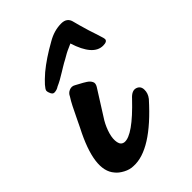

<svg xmlns="http://www.w3.org/2000/svg" viewBox="-208 -512 576 576"><g transform="rotate(-45 80.5 -224.0)"><path d="M160.2 -452.1Q185.1 -452.1 189.9 -429.2Q193.4 -414.6 204.1 -378.9Q206.5 -371.1 210.7 -358.9Q214.8 -346.7 215.8 -342.8Q220.2 -329.6 220.2 -326.2Q220.2 -315.9 202.1 -315.9Q160.6 -315.9 137.2 -390.1Q134.8 -388.7 125.5 -384.8Q116.2 -380.9 108.4 -376.7Q100.6 -372.6 91.8 -367.2Q87.4 -365.2 83 -362.5Q78.6 -359.9 71.5 -355.7Q64.5 -351.6 59.1 -348.1Q35.2 -333 19 -326.2Q9.8 -319.8 -1 -319.8Q-6.8 -319.8 -10.5 -327.1Q-14.2 -334.5 -14.2 -340.8Q-12.7 -351.6 22.9 -382.8Q54.7 -409.2 101.1 -435.1Q129.9 -452.1 160.2 -452.1ZM23.9 -278.8Q28.3 -289.1 38.6 -293.2Q48.8 -297.4 58.1 -292Q62.5 -289.6 69.3 -285.9Q76.2 -282.2 80.6 -279.8Q85 -277.3 90.6 -273.7Q96.2 -270 98.9 -266.8Q101.6 -263.7 103.5 -259.8Q105.5 -255.9 104.7 -251.5Q104 -247.1 101.1 -242.2L45.9 -154.8Q35.2 -136.2 29.5 -116.5Q23.9 -96.7 26.9 -82Q29.8 -67.4 43 -65.9Q75.7 -63 150.9 -142.1Q167 -160.2 181.4 -155.8Q195.8 -151.4 196.3 -135.5Q196.8 -119.6 186 -106Q84 8.3 11.2 3.9Q-3.9 3.9 -19.5 -4.4Q-35.2 -12.7 -43 -22.9Q-84 -69.3 -21 -190.9Q-16.1 -200.7 -7.1 -219.7Q2 -238.8 9.3 -253.2Q16.6 -267.6 23.9 -278.8Z"/></g></svg>

Font: Florida Vibes
Style: Regular
Weight: 400
Italic angle: -30°
Designer: Turbologo.com
Foundry: Turbologo.com
Version: Version 1.000;hotconv 1.0.109;makeotfexe 2.5.65596